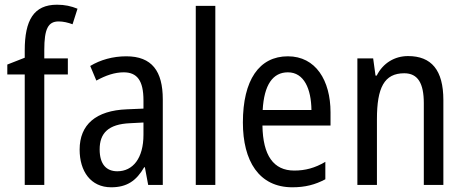

<svg xmlns="http://www.w3.org/2000/svg" viewBox="-20 -785 1971 815"><path d="M268 -469V-537H168V-573C168 -662 184 -694 229 -694C249 -694 269 -689 288 -682L309 -748C282 -759 255 -765 222 -765C123 -765 85 -699 85 -571V-540L11 -511V-469H85V0H168V-469Z M516 -546C459 -546 406 -531 363 -505L389 -443C429 -465 467 -478 505 -478C562 -478 589 -443 589 -359V-324L519 -321C387 -316 318 -256 318 -150C318 -58 365 10 452 10C519 10 559 -18 592 -75H595L609 0H671V-363C671 -483 625 -546 516 -546ZM532 -262 589 -265V-213C589 -113 544 -58 478 -58C432 -58 403 -87 403 -151C403 -220 440 -258 532 -262Z M894 0V-760H811V0Z M1202 -546C1080 -546 1011 -445 1011 -265C1011 -102 1079 10 1221 10C1275 10 1318 -1 1361 -24V-98C1317 -72 1276 -61 1229 -61C1141 -61 1096 -125 1094 -252H1383V-308C1383 -444 1320 -546 1202 -546ZM1202 -478C1271 -478 1301 -407 1302 -318H1095C1101 -425 1138 -478 1202 -478Z M1712 -547C1656 -547 1606 -518 1579 -464H1574L1564 -537H1497V0H1580V-279C1580 -413 1611 -474 1696 -474C1754 -474 1779 -431 1779 -347V0H1862V-360C1862 -488 1811 -547 1712 -547Z"/></svg>

Font: Noto Sans Bengali Condensed
Style: Regular
Weight: 400
Width: 3
Designer: Jelle Bosma - Monotype Design Team
Foundry: Monotype Imaging Inc.
Version: Version 2.003